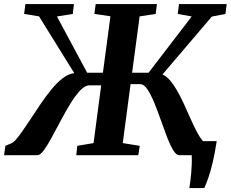

<svg xmlns="http://www.w3.org/2000/svg" viewBox="-47 -763 1134 944"><path d="M884 161.5Q886.5 144.5 889 126Q891.5 107.5 893.2 87.2Q895 67 895.8 45.2Q896.5 23.5 895.5 0L854.5 -69H1018.5Q1010 -13 1000 30.2Q990 73.5 979.2 105.5Q968.5 137.5 957.5 161.5ZM-27 0 -20.5 -46 10 -59Q21 -64 35 -80.8Q49 -97.5 66.2 -122.8Q83.5 -148 103 -177Q127 -213.5 152.8 -251.8Q178.5 -290 205.8 -323.2Q233 -356.5 261.2 -378.2Q289.5 -400 318 -403.5L145 -682.5L71.5 -694.5L78 -743H316.5L311 -694.5L233 -682L381.5 -405.5H459L496 -683L417 -694.5L423.5 -743H724.5L718.5 -694.5L639.5 -682.5L602.5 -405.5H683.5L895.5 -682L827 -694.5L833 -743H1067.5L1061.5 -694.5L994.5 -681.5L752 -397Q771 -388.5 788.8 -368Q806.5 -347.5 822.8 -319.2Q839 -291 854 -259Q869 -227 882.5 -195.5Q894 -170 904.8 -147Q915.5 -124 925.8 -105.8Q936 -87.5 945.5 -75.5Q955 -63.5 963 -60.5L1008.5 -47.5L1003.5 0H834Q819.5 0 804.2 -25.2Q789 -50.5 773.8 -90.2Q758.5 -130 743 -174.5Q727.5 -219 711 -259Q694.5 -299 677.5 -324.2Q660.5 -349.5 642 -349.5H595L556.5 -59.5L640 -46L633 0H328L333 -46L413 -59.5L450.5 -343.5H393.5Q371.5 -343.5 347.8 -318.8Q324 -294 300 -255Q276 -216 252.8 -172Q229.5 -128 208.2 -88.8Q187 -49.5 169 -24.8Q151 0 137.5 0Z"/></svg>

Font: Merriweather 24pt
Style: Bold Italic
Weight: 700
Italic angle: -7.8°
Designer: Eben Sorkin
Foundry: Eben Sorkin
Version: Version 2.101